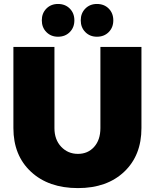

<svg xmlns="http://www.w3.org/2000/svg" viewBox="-20 -939 785 973"><path d="M273.9 -918.9Q310.5 -918.9 333.7 -895.5Q356.9 -872.1 356.9 -835.9Q356.9 -799.8 333.7 -776.4Q310.5 -752.9 273.9 -752.9Q238.3 -752.9 215.1 -776.4Q191.9 -799.8 191.9 -835.9Q191.9 -872.1 215.1 -895.5Q238.3 -918.9 273.9 -918.9ZM471.2 -918.9Q507.8 -918.9 531 -895.5Q554.2 -872.1 554.2 -835.9Q554.2 -799.8 531 -776.4Q507.8 -752.9 471.2 -752.9Q435.5 -752.9 412.4 -776.4Q389.2 -799.8 389.2 -835.9Q389.2 -872.1 412.4 -895.5Q435.5 -918.9 471.2 -918.9ZM255.9 -290Q255.9 -231.4 290 -195.3Q324.2 -159.2 375 -159.2Q425.3 -159.2 457 -194.6Q488.8 -230 488.8 -290V-701.2H696.8V-290Q696.8 -151.4 609.4 -68.6Q522 14.2 375 14.2Q226.1 14.2 137 -68.6Q47.9 -151.4 47.9 -290V-701.2H255.9Z"/></svg>

Font: Montserrat arm ExtraBold
Style: Regular
Weight: 800
Designer: Julieta Ulanovsky
Foundry: Julieta Ulanovsky
Version: Version 6.000;PS 006.000;hotconv 1.0.88;makeotf.lib2.5.64775